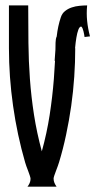

<svg xmlns="http://www.w3.org/2000/svg" viewBox="-20 -704 367 724"><path d="M186 -474.1Q187.5 -495.1 189 -516.1Q189.5 -529.8 189.5 -543.5Q189.9 -558.6 193.8 -566.4Q198.2 -606 209.5 -639.2Q214.4 -653.8 225.6 -662.6Q236.8 -671.4 250.7 -676Q264.6 -680.7 280 -682.1Q295.4 -683.6 308.6 -683.6Q305.7 -653.8 308.6 -625Q311.5 -596.2 319.3 -566.9L298.8 -564.5Q298.3 -567.9 297.4 -573.7Q296.4 -579.6 294.9 -585.7Q293.5 -591.8 291.3 -596.9Q289.1 -602.1 286.1 -604Q279.8 -603.5 275.4 -591.8Q271 -580.1 268.1 -562.5Q265.1 -544.9 263.2 -523.4L262.7 -522.9Q263.2 -522.5 263.7 -522Q263.7 -469.7 260 -414.6Q256.3 -359.4 248.5 -304.4Q240.7 -249.5 229.2 -195.6Q217.8 -141.6 202.6 -91.8Q201.2 -86.9 198 -78.1Q194.8 -69.3 191.2 -59.8Q187.5 -50.3 184.8 -42.2Q182.1 -34.2 182.1 -30.8Q182.1 -22 185.3 -14.4Q188.5 -6.8 193.4 0H83.5Q88.4 -5.9 91.8 -13.7Q95.2 -21.5 95.2 -29.8Q95.2 -33.2 92.5 -41.5Q89.8 -49.8 86.2 -59.3Q82.5 -68.8 79.3 -77.6Q76.2 -86.4 74.7 -91.8Q44.9 -194.8 29.3 -304.7Q13.7 -414.6 13.7 -522V-683.6H86.4Q86.4 -610.8 87.2 -542.2Q87.9 -473.6 92.8 -406.2Q97.7 -338.9 108.2 -271.2Q118.7 -203.6 137.7 -133.3Q156.7 -202.1 167.2 -270Q177.7 -337.9 183.1 -406.2Q185.5 -440.4 187.5 -475.1Z"/></svg>

Font: XAYAX
Style: Regular
Weight: 400
Designer: Peter Wiegel
Foundry: Peter Wiegel
Version: Version 1.000 2009 initial release